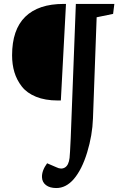

<svg xmlns="http://www.w3.org/2000/svg" viewBox="-20 -720 618 969"><path d="M287.1 -212.9H271Q208 -212.9 161.9 -231.7Q115.7 -250.5 90.1 -283.4Q64.5 -316.4 52.7 -355.5Q41 -394.5 41 -440.9Q41 -570.3 107.4 -635.3Q173.8 -700.2 300.8 -700.2H313ZM331.1 77.1Q333 61.5 336.9 -22.9L362.8 -700.2H557.1L550.8 -649.9L467.8 -632.8L449.2 -122.1Q446.3 -37.6 419.9 49.1Q393.6 135.7 352.1 184.1Q313 229 264.2 229Q231.4 229 212.2 214.4Q192.9 199.7 191.9 174.8Q190.4 141.6 217.8 104L264.2 124Q289.1 136.7 307.9 125.2Q326.7 113.8 331.1 77.1Z"/></svg>

Font: Literata Book SemiBold
Style: Italic
Weight: 600
Italic angle: -3°
Designer: Latin by Veronika Burian and Jose Scaglione. Greek by Irene Vlachou. Cyrillic by Vera Evstafieva
Foundry: TypeTogether
Version: Version 1.003;PS 001.003;hotconv 1.0.88;makeotf.lib2.5.64775